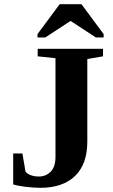

<svg xmlns="http://www.w3.org/2000/svg" viewBox="-20 -884 540 917"><path d="M245 -606 160 -615V-651H472V-615L397 -602V-207Q397 -101 339 -44Q280 13 173 13Q140 13 100 8Q67 4 43 -3V-151H87L102 -64Q111 -53 128 -47Q144 -41 166 -41Q200 -41 223 -65Q245 -88 245 -135ZM159 -705V-721L265 -864H369L475 -721V-705H438L317 -784L196 -705Z"/></svg>

Font: Libra Serif Modern
Style: Bold
Weight: 700
Designer: Stefan Peev, Context Ltd
Foundry: Ascender Corporation
Version: Version 1.000